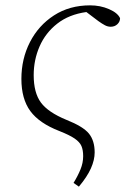

<svg xmlns="http://www.w3.org/2000/svg" viewBox="-20 -505 469 718"><path d="M255 179Q271 153 281 128.5Q291 104 291 79Q291 56 284.5 41Q278 26 259 13Q240 0 202 -15Q127 -44 93.5 -89.5Q60 -135 60 -210Q60 -285 92 -347.5Q124 -410 182 -447.5Q240 -485 317 -485Q355 -485 387.5 -471Q420 -457 429 -437Q429 -424 419 -414.5Q409 -405 394 -405Q383 -405 372.5 -410.5Q362 -416 348 -426L303 -460Q238 -451 194 -416.5Q150 -382 128 -331.5Q106 -281 106 -224Q106 -158 133 -121.5Q160 -85 228 -57Q291 -32 312.5 -5.5Q334 21 334 65Q334 93 320 124.5Q306 156 275 193Z"/></svg>

Font: Source Serif Pro Light
Style: Italic
Weight: 300
Italic angle: -12°
Designer: Frank Grießhammer
Foundry: Adobe Systems Incorporated
Version: Version 3.001;hotconv 1.0.111;makeotfexe 2.5.65597